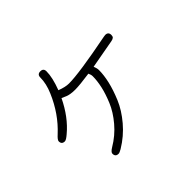

<svg xmlns="http://www.w3.org/2000/svg" viewBox="-157 -928 1314 1314"><g transform="rotate(-45 500.0 -271.0)"><path d="M630 -424Q640 -400 640 -382Q640 -334 626.5 -275.5Q613 -217 584 -147.5Q555 -78 497.5 -10Q440 58 362 105Q340 118 330 118Q300 118 300 88Q300 73 330 55Q401 13 453 -48.5Q505 -110 531 -172.5Q557 -235 568.5 -287Q580 -339 580 -382Q580 -398 571 -416Q473 -402 430 -402Q404 -402 385 -405.5Q366 -409 357 -413Q348 -417 323 -428Q263 -303 173 -228Q143 -202 130 -202Q100 -202 100 -232Q100 -245 130 -272Q232 -366 291 -504Q320 -571 320 -630Q320 -660 350 -660Q380 -660 380 -630Q380 -571 346 -481Q395 -462 430 -462Q529 -462 825 -520Q835 -522 840 -522Q870 -522 870 -492Q870 -478 863 -471.5Q856 -465 840 -462Q667 -430 630 -424Z"/></g></svg>

Font: Pecita
Style: Book
Weight: 400
Width: 7
Version: Version 4.3